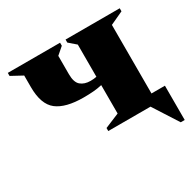

<svg xmlns="http://www.w3.org/2000/svg" viewBox="-133 -603 890 878"><g transform="rotate(-30 311.5 -164.5)"><path d="M69 -351V-412L10 -444V-460H286V-444L249 -412V-315Q249 -272 268.5 -255.5Q288 -239 320 -239Q337 -239 352 -242V-412L315 -444V-460H601V-444L532 -412V-50H603V131H582L498 0H275V-16L352 -48V-198Q331 -193 307.5 -191Q284 -189 255 -189Q160 -189 114.5 -224.5Q69 -260 69 -351Z"/></g></svg>

Font: Spectral ExtraBold
Style: Regular
Weight: 800
Designer: Jean-Baptiste Levee
Foundry: Production Type
Version: Version 2.001